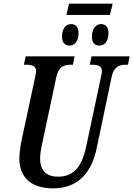

<svg xmlns="http://www.w3.org/2000/svg" viewBox="-20 -1023 731 1053"><path d="M344 -941H583L598 -1003H359ZM362 -773C384 -773 411 -791 411 -842C411 -875 394 -891 370 -891C339 -891 320 -862 320 -822C320 -789 336 -773 362 -773ZM525 -773C549 -773 575 -791 575 -842C575 -875 558 -891 534 -891C504 -891 484 -862 484 -822C484 -789 500 -773 525 -773ZM272 10C404 10 482 -72 510 -209L592 -600C604 -660 637 -668 671 -668H682L691 -714H482L472 -668H482C515 -668 539 -663 539 -632C539 -626 537 -613 534 -602L455 -230C434 -127 397 -54 299 -54C235 -54 200 -87 200 -153C200 -180 206 -213 214 -248L289 -601C301 -660 334 -668 369 -668H380L389 -714H121L111 -668H121C154 -668 178 -663 178 -632C178 -626 176 -617 172 -597L98 -252C93 -228 86 -180 86 -154C86 -50 151 10 272 10Z"/></svg>

Font: Noto Serif Condensed Semi
Style: Italic
Weight: 600
Width: 3
Italic angle: -12°
Designer: Monotype Design Team
Foundry: Monotype Imaging Inc.
Version: Version 1.901